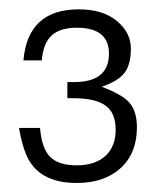

<svg xmlns="http://www.w3.org/2000/svg" viewBox="-20 -643 319 419"><path d="M217.8 -525.9Q217.8 -582.5 147.5 -582.5Q111.3 -582.5 92.8 -565.7Q74.2 -548.8 71.3 -511.2H31.2Q40.5 -622.6 151.9 -622.6Q204.6 -622.6 235.1 -597.2Q265.6 -571.8 265.6 -537.1Q265.6 -502.4 252 -484.4Q238.3 -466.3 202.1 -453.6Q248 -436.5 263.4 -417.7Q278.8 -398.9 278.8 -365.2Q278.8 -308.6 243.2 -276.1Q207.5 -243.7 147.5 -243.7Q63 -243.7 37.1 -305.7Q27.3 -329.1 21.5 -363.8H67.4Q70.8 -319.8 89.1 -301Q107.4 -282.2 147.5 -282.2Q187.5 -282.2 210 -302.7Q232.4 -323.2 232.4 -360.1Q232.4 -397 210 -412.8Q187.5 -428.7 139.6 -428.7H127V-463.9H141.6Q217.8 -463.9 217.8 -525.9Z"/></svg>

Font: RIT Meera New
Style: Regular
Weight: 400
Designer: Hussain K H
Foundry: RIT
Version: 1.6.2